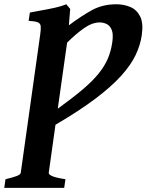

<svg xmlns="http://www.w3.org/2000/svg" viewBox="-63 -650 690 904"><path d="M604.5 -484.4Q598.1 -438.5 575.7 -391.1Q553.2 -343.8 507.3 -293Q461.4 -242.2 386 -185.3Q310.5 -128.4 198.2 -62.5L166.5 163.6Q165.5 171.4 182.9 179.2Q200.2 187 245.1 193.8L239.3 234.4H-43L-37.1 193.8Q-3.9 186 14.9 179Q33.7 171.9 34.7 163.6L126.5 -488.8Q129.9 -513.2 128.7 -526.4Q127.4 -539.6 115 -544.9Q102.5 -550.3 71.8 -551.8L77.6 -590.8Q100.6 -595.7 133.1 -601.3Q165.5 -606.9 197.3 -614Q229 -621.1 249 -629.9L267.6 -607.9L261.2 -530.8Q319.8 -574.7 370.1 -602.3Q420.4 -629.9 484.9 -629.9Q519.5 -629.9 549.8 -617.4Q580.1 -605 596.4 -573.5Q612.8 -542 604.5 -484.4ZM465.8 -452.1Q471.2 -489.7 462.9 -509.5Q454.6 -529.3 439.2 -536.9Q423.8 -544.4 406.7 -544.4Q371.1 -544.4 332.5 -517.3Q293.9 -490.2 252.9 -449.2L209 -138.2Q277.8 -188 324.7 -227.5Q371.6 -267.1 400.4 -302.5Q429.2 -337.9 444.6 -373.8Q460 -409.7 465.8 -452.1Z"/></svg>

Font: Gentium Book Plus
Style: Bold Italic
Weight: 700
Italic angle: -8°
Designer: Victor Gaultney, Annie Olsen, Iska Routamaa, Becca Hirsbrunner
Foundry: SIL International
Version: Version 6.101